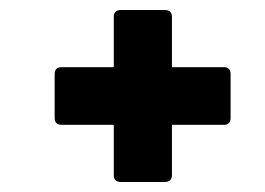

<svg xmlns="http://www.w3.org/2000/svg" viewBox="-20 -492 529 383"><path d="M221 -129Q207 -129 207 -143V-243H103Q89 -243 89 -257V-344Q89 -358 103 -358H207V-458Q207 -472 221 -472H309Q323 -472 323 -458V-358H427Q440 -358 440 -344V-257Q440 -243 427 -243H323V-143Q323 -129 309 -129Z"/></svg>

Font: Sofia Sans Condensed Black
Style: Italic
Weight: 900
Italic angle: -9°
Version: Version 4.100